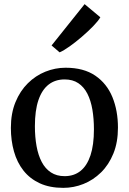

<svg xmlns="http://www.w3.org/2000/svg" viewBox="-20 -896 622 927"><path d="M32.5 -278.5Q32.5 -349 54.8 -403Q77 -457 114.5 -494Q152 -531 199.2 -550Q246.5 -569 296.5 -569Q384 -569 440 -530.8Q496 -492.5 522.8 -427Q549.5 -361.5 549.5 -279.5Q549.5 -209 527.5 -154.8Q505.5 -100.5 467.8 -63.5Q430 -26.5 383 -7.8Q336 11 285.5 11Q220 11 172.2 -11Q124.5 -33 93.5 -72.2Q62.5 -111.5 47.5 -164.5Q32.5 -217.5 32.5 -278.5ZM292 -45.5Q337 -45.5 368.5 -70.5Q400 -95.5 416.8 -145.8Q433.5 -196 433.5 -271.5Q433.5 -323 426 -367Q418.5 -411 401.8 -443.8Q385 -476.5 358 -494.5Q331 -512.5 292 -512.5Q246.5 -512.5 214.5 -487.5Q182.5 -462.5 165.5 -412.5Q148.5 -362.5 148.5 -286.5Q148.5 -234.5 156.5 -190.5Q164.5 -146.5 181.5 -114Q198.5 -81.5 226 -63.5Q253.5 -45.5 292 -45.5ZM267.5 -643.5 229 -676.5 388.5 -876 464.5 -812.5Q454 -794.5 429.8 -769.5Q405.5 -744.5 375.2 -718.5Q345 -692.5 316.5 -672.2Q288 -652 268.5 -643.5Z"/></svg>

Font: Merriweather 20pt
Style: Regular
Weight: 400
Version: Version 2.100